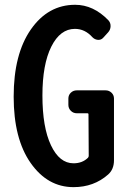

<svg xmlns="http://www.w3.org/2000/svg" viewBox="-20 -770 540 802"><path d="M287.1 11.7Q178.7 11.7 107.9 -89.4Q37.1 -190.4 37.1 -366.2Q37.1 -543.9 108.9 -647Q180.7 -750 293.9 -750Q370.1 -750 432.6 -685.5Q442.4 -674.8 441.9 -660.2Q441.4 -645.5 431.6 -634.8L411.1 -612.3Q402.3 -602.5 389.2 -603.5Q376 -604.5 366.2 -614.3Q335 -649.4 293 -649.4Q231.4 -649.4 194.3 -575.2Q157.2 -501 157.2 -371.1Q157.2 -238.3 192.9 -163.1Q228.5 -87.9 287.1 -87.9Q324.2 -87.9 347.7 -111.3Q350.6 -115.2 350.6 -119.1L349.6 -293Q349.6 -296.9 345.7 -296.9H300.8Q286.1 -296.9 275.9 -307.1Q265.6 -317.4 265.6 -332V-358.4Q265.6 -373 275.9 -382.8Q286.1 -392.6 300.8 -392.6H420.9Q435.5 -392.6 445.8 -382.8Q456.1 -373 456.1 -358.4V-100.6Q456.1 -62.5 431.6 -41Q372.1 11.7 287.1 11.7Z"/></svg>

Font: Gen Jyuu Gothic L Monospace Medium
Style: Regular
Weight: 500
Designer: [Source Han Sans]
Ryoko NISHIZUKA  (kana & ideographs); Paul D. Hunt (Latin, Greek & Cyrillic); Wenlong ZHANG  (bopomofo
Version: Version 1.002.20150607